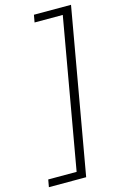

<svg xmlns="http://www.w3.org/2000/svg" viewBox="-140 -813 612 980"><g transform="rotate(-15 166.0 -323.0)"><path d="M-2 73H148L287 -719H138L145 -758H341L188 112H-9Z"/></g></svg>

Font: KoHo Light
Style: Italic
Weight: 300
Italic angle: -10°
Version: Version 1.000; ttfautohint (v1.6)